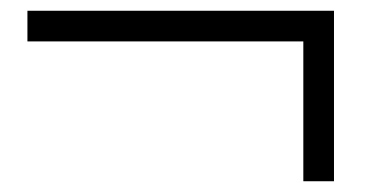

<svg xmlns="http://www.w3.org/2000/svg" viewBox="-20 -542 684 357"><path d="M601 -205H544V-465H31V-522H601Z"/></svg>

Font: Shippori Mincho Medium
Style: Regular
Weight: 500
Designer: FONTDASU
Foundry: FONTDASU / Google Inc. / but / Adobe
Version: Version 3.110; ttfautohint (v1.8.3)